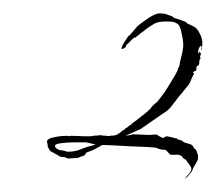

<svg xmlns="http://www.w3.org/2000/svg" viewBox="-20 -541 327 286"><path d="M255 -275 257 -277Q259 -279 261 -281.5Q263 -284 264 -286Q265 -287 265 -289Q265 -292 263 -294.5Q261 -297 259 -300Q258 -301 258 -301.5Q258 -302 257 -303L253 -305V-306Q252 -306 251 -308Q250 -310 248 -309V-310Q244 -311 240.5 -310.5Q237 -310 233 -311Q232 -312 230 -314.5Q228 -317 226 -318H224Q220 -318 217.5 -319Q215 -320 212 -321Q205 -322 189 -322.5Q173 -323 157 -324Q141 -325 132 -325Q131 -324 127 -322Q119 -317 109 -314Q108 -313 107 -311Q106 -309 104 -309Q94 -305 94.5 -305.5Q95 -306 84 -305Q81 -305 81 -305L76 -307H75Q69 -307 66 -310L64 -311Q63 -311 63 -311.5Q63 -312 62 -312L55 -316L53 -319L51 -323Q51 -323 51 -325L50 -330Q50 -334 58 -336Q66 -338 74 -338.5Q82 -339 82 -338Q84 -339 94 -338.5Q104 -338 106 -338Q109 -338 113 -338Q117 -338 121 -339Q125 -339 128 -339.5Q131 -340 133 -339Q138 -339 140 -338.5Q142 -338 146 -339H148Q155 -339 163 -347Q165 -347 165.5 -348Q166 -349 167 -350Q170 -351 171 -352.5Q172 -354 175 -355Q175 -356 180 -359.5Q185 -363 186 -364Q191 -368 195.5 -371.5Q200 -375 204 -379Q205 -381 207 -383Q211 -387 214 -389L221 -398Q223 -400 229 -409.5Q235 -419 240.5 -428.5Q246 -438 245 -439Q247 -441 247.5 -445Q248 -449 249 -452Q253 -467 253 -474Q253 -482 249 -498Q248 -500 247.5 -501.5Q247 -503 245 -505Q241 -508 237 -508.5Q233 -509 228 -509Q216 -509 210.5 -506Q205 -503 198 -498Q196 -496 193 -494Q190 -492 188 -490L184 -487Q182 -486 182 -485Q181 -485 181 -485Q179 -485 174.5 -480Q170 -475 168 -474Q168 -471 167 -471Q164 -468 161 -468Q161 -472 166 -479.5Q171 -487 171 -487Q173 -488 177.5 -493.5Q182 -499 183 -500Q185 -503 198 -512Q211 -521 217 -521H219Q225 -521 230 -519Q235 -517 236 -517Q239 -514 243.5 -513Q248 -512 252 -510Q257 -509 259 -506Q266 -503 269.5 -501Q273 -499 276 -494Q283 -482 281 -472Q281 -471 280.5 -469Q280 -467 280 -466Q279 -468 280 -469.5Q281 -471 279 -473Q275 -469 275 -462H277Q275 -464 277 -464L278 -463Q280 -461 279 -459.5Q278 -458 278 -456L279 -454Q277 -453 277 -449.5Q277 -446 276 -444Q275 -443 274 -443Q273 -443 273 -441Q272 -440 272.5 -438.5Q273 -437 272 -436Q271 -435 269 -434.5Q267 -434 268 -432H269V-431Q266 -426 264 -420.5Q262 -415 257 -410L253 -405Q251 -402 248.5 -399.5Q246 -397 244 -394Q240 -389 236 -383.5Q232 -378 226 -374L220 -370L197 -354Q193 -351 190.5 -349.5Q188 -348 183 -346Q179 -344 175.5 -342.5Q172 -341 167 -339Q169 -339 172 -339.5Q175 -340 178 -341L203 -340Q205 -340 209.5 -340.5Q214 -341 214 -340L221 -336Q223 -335 225 -336.5Q227 -338 229 -338L238 -336Q240 -335 242 -335Q244 -335 245 -333Q250 -333 254 -329L264 -326Q265 -326 265.5 -325Q266 -324 267 -324L270 -319Q272 -319 273 -315.5Q274 -312 275 -310V-308Q275 -308 275 -305Q275 -303 272 -298Q269 -293 268 -291L266 -286Q265 -285 262 -281Q259 -277 257 -276ZM80 -315H81Q92 -315 100 -318.5Q108 -322 120 -325L122 -326Q121 -326 117 -327Q113 -328 108 -329H91Q80 -329 69.5 -327.5Q59 -326 63 -321Q67 -317 73 -317L77 -316Z"/></svg>

Font: Cherish
Style: Regular
Weight: 400
Designer: Robert E. Leuschke
Foundry: Robert E. Leuschke
Version: Version 1.005